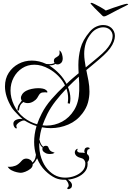

<svg xmlns="http://www.w3.org/2000/svg" viewBox="-20 -856 921 1350"><path d="M624 -836Q628 -836 646.5 -827Q665 -818 687 -805.5Q709 -793 724 -782Q747 -791 777.5 -801.5Q808 -812 834 -820Q860 -828 869 -829Q874 -830 878 -828Q882 -826 881 -824Q880 -823 862 -814Q844 -805 822 -794Q800 -783 787 -776Q765 -764 744.5 -753.5Q724 -743 717 -741Q711 -740 706 -741Q702 -743 690.5 -755Q679 -767 665 -780Q659 -786 647 -798Q635 -810 625.5 -821Q616 -832 616 -833Q618 -836 624 -836ZM460 474Q453 474 453 468Q453 464 458 460Q463 455 463 449Q463 438 456.5 426Q450 414 442 408Q402 410 370 396Q333 379 297.5 344Q262 309 241 257Q234 270 227.5 280Q221 290 210 299Q211 317 194.5 330.5Q178 344 158 351.5Q138 359 127 359Q117 359 98.5 355Q80 351 61.5 341.5Q43 332 34 316Q37 317 41.5 317Q46 317 50 317Q66 317 87.5 309.5Q109 302 131 276Q145 259 165 259Q179 259 191 266.5Q203 274 208 287Q217 279 223.5 267Q230 255 232 236Q232 235 232.5 234.5Q233 234 233 234Q227 213 223.5 190Q220 167 220 142Q220 116 224 88Q228 60 237 30Q194 17 154 -8Q152 -9 147 -9Q138 -9 124 -1.5Q110 6 101 16Q92 26 96 36L98 43Q98 47 95 47Q87 47 80.5 36.5Q74 26 74 14Q74 3 80 -4Q87 -12 99.5 -16Q112 -20 124 -20Q132 -20 139 -18Q129 -26 114 -41Q99 -56 84.5 -72Q70 -88 63 -99Q38 -140 26.5 -177Q15 -214 15 -248Q15 -303 41 -343.5Q67 -384 110 -407Q153 -430 204 -430Q255 -430 306 -406H307Q312 -406 317 -405.5Q322 -405 326 -405Q337 -405 346.5 -407Q356 -409 364 -413Q363 -415 361 -418Q359 -421 359 -425V-430Q359 -440 365 -445.5Q371 -451 376 -453Q382 -457 388.5 -461.5Q395 -466 397 -472Q399 -476 399 -479.5Q399 -483 399 -486Q399 -491 398.5 -495Q398 -499 398 -502Q411 -493 416 -475Q421 -457 421 -446Q421 -424 409.5 -413.5Q398 -403 385 -403Q375 -403 370 -407Q360 -400 348.5 -398Q337 -396 326 -396L332 -392Q367 -369 397.5 -337Q428 -305 448 -266Q468 -286 489.5 -304.5Q511 -323 533 -341Q532 -356 531.5 -370.5Q531 -385 531 -399Q531 -458 546 -516Q561 -574 611 -633Q631 -657 656 -668.5Q681 -680 705 -680Q740 -680 763 -660Q774 -650 781 -635.5Q788 -621 788 -603Q788 -585 780 -563Q772 -541 754 -516Q738 -494 709 -467Q680 -440 647 -413Q614 -386 587 -363Q595 -326 602 -288Q609 -250 609 -212Q609 -174 598.5 -135Q588 -96 559 -58Q520 -6 460.5 19.5Q401 45 337 45Q305 45 275 39Q268 61 263.5 83.5Q259 106 257 126Q257 126 259 130Q265 160 284 176Q291 169 301 169Q317 169 320 180Q328 203 342.5 209.5Q357 216 364 217Q358 223 349.5 225Q341 227 332 227Q325 227 319 226Q313 225 309 224Q302 222 290 213.5Q278 205 278 192Q278 186 280 182Q270 174 265 165.5Q260 157 256 147Q254 208 270.5 256Q287 304 315.5 335.5Q344 367 377 381Q406 393 439 393Q474 393 506.5 380.5Q539 368 559.5 346Q580 324 580 296Q580 293 580 290Q580 287 579 284Q578 276 570 266.5Q562 257 543 253Q533 251 522 243.5Q511 236 507 223Q506 221 506 216Q506 200 521 191Q526 189 526 191.5Q526 194 524 198Q522 202 522 203Q522 208 528.5 212.5Q535 217 542 217Q553 217 561 217.5Q569 218 576 220Q575 215 573.5 211Q572 207 573 203Q575 189 582 184.5Q589 180 596 180Q600 180 606 182Q610 184 610 188Q610 193 602 194Q595 195 593 205.5Q591 216 592 227Q600 232 603.5 239.5Q607 247 607 255Q607 272 595 283Q596 287 596 290.5Q596 294 596 298Q596 329 576 352.5Q556 376 524 390Q492 404 457 407Q464 411 472.5 419Q481 427 484 435Q486 439 486 442Q486 445 486 448Q486 461 477 467.5Q468 474 460 474ZM583 -382Q609 -404 640 -429Q671 -454 698.5 -479Q726 -504 741 -525Q758 -548 765 -567.5Q772 -587 772 -603Q772 -617 766.5 -628.5Q761 -640 752 -648Q733 -664 706 -664Q685 -664 663 -654Q641 -644 623 -623Q594 -588 583 -552Q572 -516 572 -478Q572 -454 575.5 -430Q579 -406 583 -382ZM241 18Q247 0 255 -19Q263 -38 273 -57Q299 -109 342.5 -159Q386 -209 437 -256Q419 -293 389 -323Q359 -353 324 -372Q272 -401 222 -401Q174 -401 136 -376.5Q98 -352 76 -310.5Q54 -269 54 -219Q54 -169 78 -118Q104 -63 147.5 -29.5Q191 4 241 18ZM307 27Q365 27 416.5 -0.5Q468 -28 501.5 -82.5Q535 -137 537 -218Q538 -244 537 -268.5Q536 -293 534 -317Q515 -299 495.5 -281Q476 -263 458 -244Q466 -224 470.5 -203.5Q475 -183 475 -163Q475 -154 474 -145Q473 -136 471 -127L456 -130Q459 -148 459 -165Q459 -200 447 -233Q406 -190 371.5 -146Q337 -102 313 -55Q293 -14 279 25Q286 26 293 26.5Q300 27 307 27ZM108 -78Q101 -78 103 -89Q105 -109 113.5 -121.5Q122 -134 133 -149Q127 -157 127 -167Q127 -180 136.5 -194Q146 -208 165 -218Q180 -226 203.5 -231Q227 -236 249 -236Q266 -236 281 -233Q296 -230 305 -222Q313 -215 313 -211Q313 -207 312 -205Q308 -206 304 -206.5Q300 -207 296 -207Q275 -207 266.5 -201.5Q258 -196 253 -186.5Q248 -177 240.5 -165.5Q233 -154 215 -143Q196 -131 175 -131Q158 -131 144 -139Q128 -127 122 -114Q116 -101 114 -85Q113 -78 108 -78Z"/></svg>

Font: Fleur De Leah
Style: Regular
Weight: 400
Designer: Robert E. Leuschke
Foundry: Robert E. Leuschke
Version: Version 1.010; ttfautohint (v1.8.3)